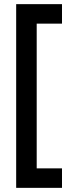

<svg xmlns="http://www.w3.org/2000/svg" viewBox="-20 -770 328 926"><path d="M58 -750H279V-656H157V42H279V136H58Z"/></svg>

Font: Cabin Condensed SemiBold
Style: Regular
Weight: 600
Width: 3
Designer: Pablo Impallari
Foundry: Pablo Impallari. http://www.impallari.com Igino Marini. http://www.ikern.com
Version: Version 2.001